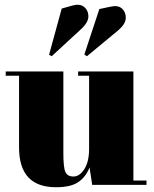

<svg xmlns="http://www.w3.org/2000/svg" viewBox="-20 -776 645 806"><path d="M595 0H367L356 -73Q340 -33 308.5 -11.5Q277 10 215 10Q60 10 60 -157V-458H4V-476H246V-133Q246 -73 254.5 -54Q263 -35 288.5 -35Q314 -35 334 -66Q354 -97 354 -152V-458H308V-476H540V-18H595ZM334 -547 397 -738 444 -748Q475 -755 491.5 -740.5Q508 -726 508 -701.5Q508 -677 479 -651L345 -540ZM186 -546 239 -740 285 -753Q315 -761 332.5 -747.5Q350 -734 351 -709.5Q352 -685 325 -658L197 -540Z"/></svg>

Font: SVN-Abril Fatface
Style: Regular
Weight: 400
Designer: Veronika Burian, Jos? Scaglione
Foundry: TypeTogether
Version: Version 1.001